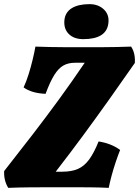

<svg xmlns="http://www.w3.org/2000/svg" viewBox="-34 -904 672 927"><path d="M6 3Q-4 -12 -9.5 -32.5Q-15 -53 -14 -78Q60 -172 125 -256.5Q190 -341 251 -424.5Q312 -508 375 -601H328Q296 -601 272.5 -588Q249 -575 228.5 -542.5Q208 -510 186 -451Q118 -454 80 -482Q93 -510 104 -545Q115 -580 123.5 -615.5Q132 -651 137 -679Q164 -678 206 -677Q248 -676 292.5 -676Q337 -676 369 -676Q405 -676 446.5 -676Q488 -676 528.5 -677Q569 -678 599 -679Q620 -648 617 -600Q553 -508 492.5 -423Q432 -338 369.5 -253Q307 -168 235 -75H266Q312 -75 342.5 -88.5Q373 -102 396.5 -134Q420 -166 442 -221Q502 -212 546 -180Q536 -155 525 -122.5Q514 -90 505 -56.5Q496 -23 491 3Q452 1 406 0.5Q360 0 315.5 0Q271 0 234 0Q170 0 111 0.5Q52 1 6 3ZM368 -715Q323 -715 298 -740Q273 -765 277 -807Q281 -845 312.5 -864.5Q344 -884 398 -884Q441 -884 468 -858Q495 -832 489 -790Q479 -715 368 -715Z"/></svg>

Font: Vollkorn Black
Style: Italic
Weight: 900
Italic angle: -11°
Designer: Friedrich Althausen
Foundry: Friedrich Althausen
Version: Version 5.000; ttfautohint (v1.8.3)